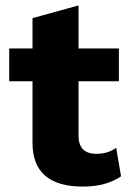

<svg xmlns="http://www.w3.org/2000/svg" viewBox="-20 -679 477 709"><path d="M409 -133 427 -28Q372 10 286 10Q101 10 100 -150V-379H14V-500H100V-612L270 -659V-500H419V-379H270V-178Q270 -111 336 -111Q378 -111 409 -133Z"/></svg>

Font: Elaine Sans
Style: Bold
Weight: 700
Designer: Wei Huang
Foundry: Wei Huang
Version: Version 2.001;December 24, 2019;FontCreator 12.0.0.2547 64-b